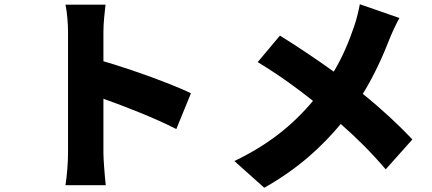

<svg xmlns="http://www.w3.org/2000/svg" viewBox="-20 -823 2040 906"><path d="M881 -383C797 -424 603 -495 468 -534V-671C468 -719 474 -763 478 -801H289C297 -763 301 -711 301 -671V-100C301 -59 296 8 289 51H479C474 6 468 -73 468 -100V-357C574 -319 711 -266 812 -214Z M1678 -803C1673 -775 1662 -730 1652 -701C1627 -628 1598 -557 1555 -485C1474 -543 1377 -608 1301 -655L1196 -530C1300 -467 1388 -402 1457 -347C1359 -230 1244 -139 1086 -63L1227 63C1392 -30 1503 -136 1588 -238C1664 -171 1732 -104 1800 -24L1926 -165C1861 -234 1779 -310 1692 -380C1747 -469 1789 -564 1818 -639C1828 -664 1850 -713 1865 -738Z"/></svg>

Font: Noto Sans CJK JP Black
Style: Regular
Weight: 900
Designer: Ryoko NISHIZUKA (kana & ideographs); Paul D. Hunt (Latin, Greek & Cyrillic); Wenlong ZHANG (bopomofo); Sandoll Communica
Foundry: Adobe Systems Incorporated
Version: Version 1.004;PS 1.004;hotconv 1.0.82;makeotf.lib2.5.63406